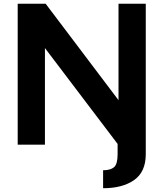

<svg xmlns="http://www.w3.org/2000/svg" viewBox="-20 -770 870 1022"><path d="M755.9 -750V50.8Q755.9 145 693.8 188.5Q631.8 231.9 528.8 231.9V136.2Q567.9 136.2 586.9 120.1Q606 104 606 50.8V-3.9L219.2 -514.2V0H74.2V-750H223.1L610.8 -236.8V-750Z"/></svg>

Font: Oakes Grotesk
Style: Bold
Weight: 700
Designer: Samuel Oakes
Foundry: Samuel Oakes
Version: Version 1.0 | wf-rip DC20170320